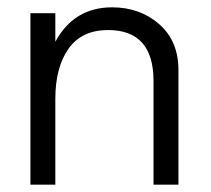

<svg xmlns="http://www.w3.org/2000/svg" viewBox="-20 -504 577 524"><path d="M286 -484Q362 -484 414.5 -438Q467 -392 467 -313V0H399V-283Q399 -422 275 -422Q203 -422 167 -371Q131 -320 131 -234V0H63V-468H131V-390Q182 -484 286 -484Z"/></svg>

Font: Didact Gothic
Style: Regular
Weight: 400
Designer: Daniel Johnson
Foundry: Daniel Johnson
Version: Version 2.101;PS 002.101;hotconv 1.0.88;makeotf.lib2.5.64775